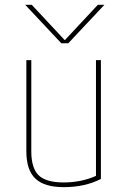

<svg xmlns="http://www.w3.org/2000/svg" viewBox="-20 -770 540 800"><path d="M379.9 -37.1V-519.5H400.4V-24.4Q334 9.8 245.1 9.8Q165 9.8 127.4 -25.9Q89.8 -61.5 89.8 -139.6V-519.5H110.4V-139.6Q110.4 -69.3 141.1 -39.6Q171.9 -9.8 245.1 -9.8Q318.4 -9.8 379.9 -37.1ZM264.6 -589.8H235.4L85 -750H112.3L249 -603.5H251L387.7 -750H415Z"/></svg>

Font: Mgen+ 1mn thin
Style: Regular
Weight: 100
Designer: [Source Han Sans]
Ryoko NISHIZUKA  (kana & ideographs); Paul D. Hunt (Latin, Greek & Cyrillic); Wenlong ZHANG  (bopomofo
Version: Version 1.059.20150602